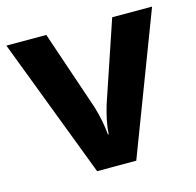

<svg xmlns="http://www.w3.org/2000/svg" viewBox="-85 -635 740 724"><g transform="rotate(-15 284.5 -273.0)"><path d="M360.8 0 568.8 -545.9H413.1L308.1 -234.9C294.9 -191.4 287.6 -154.3 286.1 -123H283.2C280.3 -158.2 272.9 -195.3 261.2 -234.9L155.8 -545.9H0L208 0Z"/></g></svg>

Font: Open Sans bold
Style: Bold
Weight: 700
Foundry: Ascender Corporation
Version: Version 1.100;PS 001.100;hotconv 1.0.88;makeotf.lib2.5.64775